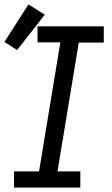

<svg xmlns="http://www.w3.org/2000/svg" viewBox="-39 -855 509 875"><path d="M25 0V-74H139L236 -662H132V-735H434V-661H320L223 -74H327V0ZM39 -627 -19 -664 91 -835 165 -788Z"/></svg>

Font: Iosevka Etoile Oblique
Style: Regular
Weight: 400
Italic angle: -9°
Designer: Belleve Invis
Foundry: Belleve Invis
Version: Version 15.5.2; ttfautohint (v1.8.4)